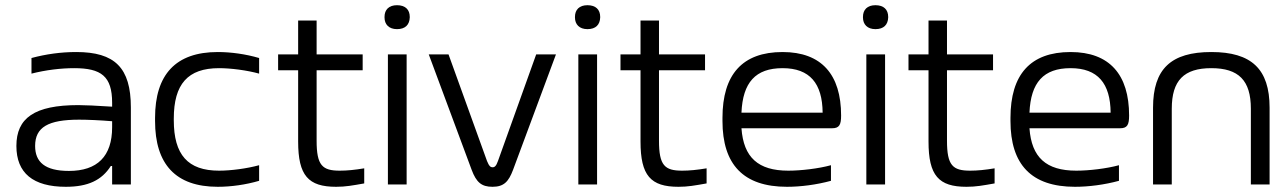

<svg xmlns="http://www.w3.org/2000/svg" viewBox="-20 -709 4949 738"><path d="M273 -509C214 -509 157 -501 101 -486V-426C156 -440 214 -447 265 -447C369 -447 411 -416 411 -314V-299C349 -303 305 -305 281 -305C112 -305 43 -255 43 -148C43 -44 107 9 233 9C318 9 371 -16 406 -71H411V0H483V-296C483 -449 421 -509 273 -509ZM115 -148C115 -220 165 -249 284 -249C315 -249 365 -247 411 -243V-220C411 -108 354 -52 245 -52C153 -52 115 -86 115 -148Z M576 -256V-244C576 -78 655 9 817 9C868 9 925 1 976 -14V-74C929 -61 867 -53 822 -53C702 -53 648 -114 648 -247V-253C648 -386 702 -447 822 -447C867 -447 929 -439 976 -426V-486C925 -501 868 -509 817 -509C655 -509 576 -422 576 -256Z M1286 -53C1219 -53 1197 -73 1197 -168V-439H1374V-500H1197V-630H1126V-500H1049V-439H1126V-165C1126 -34 1165 9 1272 9C1308 9 1335 4 1380 -4V-62C1344 -56 1314 -53 1286 -53Z M1471 -500V0H1543V-500ZM1458 -642C1458 -615 1475 -597 1506 -597C1538 -597 1554 -614 1555 -642V-644C1555 -672 1538 -689 1506 -689C1475 -689 1458 -672 1458 -644Z M1628 -500 1793 -56C1811 -8 1831 9 1873 9C1917 9 1935 -11 1952 -56L2117 -500H2041L1894 -90C1887 -70 1881 -66 1873 -66C1866 -66 1860 -70 1852 -90L1704 -500Z M2203 -500V0H2275V-500ZM2190 -642C2190 -615 2207 -597 2238 -597C2270 -597 2286 -614 2287 -642V-644C2287 -672 2270 -689 2238 -689C2207 -689 2190 -672 2190 -644Z M2602 -53C2535 -53 2513 -73 2513 -168V-439H2690V-500H2513V-630H2442V-500H2365V-439H2442V-165C2442 -34 2481 9 2588 9C2624 9 2651 4 2696 -4V-62C2660 -56 2630 -53 2602 -53Z M3213 -265C3213 -422 3138 -509 2988 -509C2833 -509 2757 -422 2757 -256V-244C2757 -77 2837 9 3005 9C3058 9 3119 1 3174 -14V-74C3127 -61 3059 -53 3010 -53C2894 -53 2838 -104 2830 -216H3178C3206 -216 3213 -229 3213 -265ZM2830 -276C2835 -392 2884 -447 2988 -447C3093 -447 3141 -388 3142 -276Z M3310 -500V0H3382V-500ZM3297 -642C3297 -615 3314 -597 3345 -597C3377 -597 3393 -614 3394 -642V-644C3394 -672 3377 -689 3345 -689C3314 -689 3297 -672 3297 -644Z M3709 -53C3642 -53 3620 -73 3620 -168V-439H3797V-500H3620V-630H3549V-500H3472V-439H3549V-165C3549 -34 3588 9 3695 9C3731 9 3758 4 3803 -4V-62C3767 -56 3737 -53 3709 -53Z M4320 -265C4320 -422 4245 -509 4095 -509C3940 -509 3864 -422 3864 -256V-244C3864 -77 3944 9 4112 9C4165 9 4226 1 4281 -14V-74C4234 -61 4166 -53 4117 -53C4001 -53 3945 -104 3937 -216H4285C4313 -216 4320 -229 4320 -265ZM3937 -276C3942 -392 3991 -447 4095 -447C4200 -447 4248 -388 4249 -276Z M4412 -295V0H4484V-291C4484 -400 4531 -447 4636 -447C4741 -447 4788 -400 4788 -291V0H4860V-295C4860 -444 4790 -509 4636 -509C4481 -509 4412 -444 4412 -295Z"/></svg>

Font: LT Wave Text Light
Style: Regular
Weight: 300
Designer: Daniel Lyons
Version: Version 2.5 (Glyphs App)